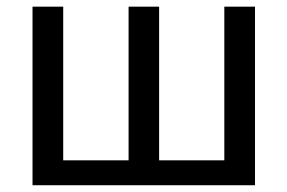

<svg xmlns="http://www.w3.org/2000/svg" viewBox="-20 -548 849 568"><path d="M167 -528.3V-73.7H360.4V-528.3H450.7V-73.7H643.6V-528.3H734.4V0H76.2V-528.3Z"/></svg>

Font: Roboto
Style: Regular
Weight: 400
Designer: Google
Version: Version 2.134; 2016; ttfautohint (v1.6)